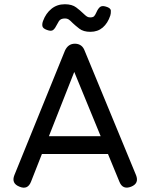

<svg xmlns="http://www.w3.org/2000/svg" viewBox="-20 -884 706 905"><path d="M72 -4Q32 -19.5 48 -59L286 -645Q301 -678 333 -678H335Q367.5 -676.5 379 -645L621 -59Q637 -19.5 598 -4Q558.5 11.5 543 -27L489 -158H177.5L126 -27Q110.5 12 72 -4ZM210.5 -242H454.5L330 -545ZM406 -734Q373 -734 353.8 -749Q334.5 -764 323 -775Q310.5 -788 303.5 -792.5Q296.5 -797 286.5 -797Q265.5 -797 257.5 -784Q249.5 -771 247 -765.5Q240.5 -751.5 231.2 -743.2Q222 -735 201 -743Q181.5 -750 179.8 -761.2Q178 -772.5 183 -785.5Q196 -821 222.5 -842.5Q249 -864 285.5 -864Q319.5 -864 339.2 -849Q359 -834 371 -822Q384 -809.5 390.2 -805.8Q396.5 -802 405 -802Q419 -802 424.2 -808.2Q429.5 -814.5 435 -827Q442 -843 451.2 -850.8Q460.5 -858.5 479 -853Q502 -846.5 502.5 -833.5Q503 -820.5 500 -811Q488 -774.5 464.2 -754.2Q440.5 -734 406 -734Z"/></svg>

Font: Jura Light
Style: Bold
Weight: 700
Version: Version 5.104